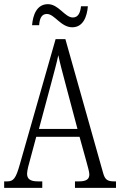

<svg xmlns="http://www.w3.org/2000/svg" viewBox="-20 -902 577 922"><path d="M327 -771C379 -771 398 -822 402 -872H369C366 -844 357 -818 330 -818C291 -818 262 -882 210 -882C156 -882 138 -829 134 -781H168C170 -810 178 -835 205 -835C242 -835 272 -771 327 -771ZM0 0H183V-31H162C122 -31 110 -45 110 -68C110 -84 119 -116 125 -137L154 -245H362L395 -126C401 -103 409 -77 409 -65C409 -43 397 -31 359 -31H340V0H537V-31H529C496 -31 484 -39 475 -72L294 -714H247L75 -112C56 -45 45 -31 14 -31H0ZM167 -283 225 -499C239 -552 253 -602 260 -637C267 -602 280 -554 298 -486L352 -283Z"/></svg>

Font: Noto Serif Lao ExtraCondensed Light
Style: Regular
Weight: 300
Width: 2
Designer: Monotype Design Team
Foundry: Monotype Imaging Inc.
Version: Version 2.003